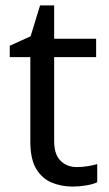

<svg xmlns="http://www.w3.org/2000/svg" viewBox="-20 -679 401 709"><path d="M264 -62Q284 -62 305 -65.5Q326 -69 339 -73V-6Q325 1 299 5.5Q273 10 249 10Q207 10 171.5 -4.5Q136 -19 114 -55Q92 -91 92 -156V-468H16V-510L93 -545L128 -659H180V-536H335V-468H180V-158Q180 -109 203.5 -85.5Q227 -62 264 -62Z"/></svg>

Font: utamil25
Style: Book
Weight: 400
Designer: Jelle Bosma - Monotype Design Team
Foundry: Monotype Imaging Inc.
Version: Version 2.003